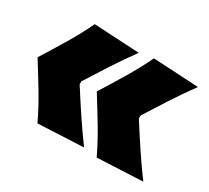

<svg xmlns="http://www.w3.org/2000/svg" viewBox="-108 -691 946 868"><g transform="rotate(30 365.0 -257.0)"><path d="M473 2Q442.5 -62.5 403.5 -127.5Q364.5 -192.5 324 -257Q364.5 -321.5 403.5 -386.5Q442.5 -451.5 473 -516L710 -503Q666 -443 626.8 -382.5Q587.5 -322 550 -262V-246Q587.5 -187 626.8 -127.8Q666 -68.5 710 -9ZM164 2Q133.5 -62.5 94.5 -127.5Q55.5 -192.5 15 -257Q55.5 -321.5 94.5 -386.5Q133.5 -451.5 164 -516L401 -503Q357 -443 317.8 -382.5Q278.5 -322 241 -262V-246Q278.5 -187 317.8 -127.8Q357 -68.5 401 -9Z"/></g></svg>

Font: Commissioner Flair Black
Style: Regular
Weight: 900
Designer: Kostas Bartsokas
Foundry: Kostas Bartsokas
Version: Version 1.000; ttfautohint (v1.8.3)